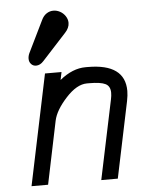

<svg xmlns="http://www.w3.org/2000/svg" viewBox="-55 -821 634 864"><g transform="rotate(-5 262.5 -389.0)"><path d="M154.3 -556.2Q138.7 -538.6 120.1 -538.6Q106.9 -538.6 97.9 -548.1Q88.9 -557.6 88.9 -572.3Q88.9 -584.5 94.7 -597.2L165 -741.2Q173.8 -759.8 188 -769Q202.1 -778.3 218.8 -778.3Q234.4 -778.3 249 -770.3Q263.7 -762.2 272.9 -748Q282.2 -733.9 282.2 -717.8Q282.2 -694.8 261.7 -673.3ZM127 0H52.2L156.7 -500H231.4L224.1 -464.8Q282.2 -512.2 340.8 -512.2H351.1Q519 -512.2 519 -389.6Q519 -369.6 513.7 -343.8L441.9 0H367.2L442.4 -358.4Q445.8 -374 445.8 -387.7Q445.8 -417.5 424.3 -428.2Q402.8 -439 351.1 -439H340.8Q294.9 -439 245.4 -384.8Q195.8 -330.6 186 -284.2Z"/></g></svg>

Font: Anka/Coder Condensed
Style: Italic
Weight: 400
Width: 4
Italic angle: -12°
Monospace: yes
Version: Version 001.100